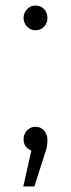

<svg xmlns="http://www.w3.org/2000/svg" viewBox="-20 -538 256 692"><path d="M65 -473Q65 -492 77.5 -505Q90 -518 108 -518Q127 -518 139 -505Q151 -492 151 -473Q151 -455 139 -442Q127 -429 108 -429Q90 -429 77.5 -442Q65 -455 65 -473ZM64 134 93 5Q81 0 73 -10Q65 -20 65 -36Q65 -55 77.5 -68Q90 -81 108 -81Q127 -81 139 -67.5Q151 -54 151 -33Q151 -20 148.5 -8Q146 4 141 18L104 134Z"/></svg>

Font: Radio Canada Condensed Light
Style: Regular
Weight: 300
Width: 3
Designer: Charles Daoud, Etienne Aubert Bonn, Alexandre Saumier Demers, Jacques Le Bailly
Foundry: Radio-Canada
Version: Version 2.104; ttfautohint (v1.8.4.7-5d5b);gftools[0.9.28.de